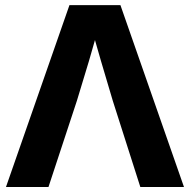

<svg xmlns="http://www.w3.org/2000/svg" viewBox="-20 -748 760 768"><path d="M257.8 -727.5H461.7L715.9 0H541.3L431.2 -344.7Q404.4 -434.2 383.4 -505.8Q362.4 -577.3 338.9 -663.8H381.8Q336.4 -501.8 287.5 -344.7L173.9 0H3.9Z"/></svg>

Font: Intratopia Thin
Style: Regular
Weight: 100
Designer: Rasmus Andersson
Foundry: rsms
Version: Version 3.000;Glyphs 3.2.3 (3260)